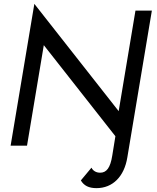

<svg xmlns="http://www.w3.org/2000/svg" viewBox="-20 -755 815 995"><path d="M480 220C564 220 624 160 640 60L767 -700H682L595 -179L158 -735L35 0H120L207 -521L578 -49L562 50C552 115 532 140 499 140C478 140 462 130 454 114L399 180C415 207 440 220 480 220Z"/></svg>

Font: Jost
Style: Italic
Weight: 400
Italic angle: -5°
Version: Version 3.710